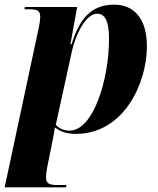

<svg xmlns="http://www.w3.org/2000/svg" viewBox="-37 -566 678 826"><path d="M130 -448 -17 240H247L249 230H213C175 230 161 224 161 197C161 186 162 174 166 154L190 35C194 13 197 -1 199 -18C221 -1 247 10 289 10C497 10 595 -210 595 -366C595 -492 535 -546 454 -546C353 -546 304 -482 271 -376H266L295 -536H70L68 -526H92C130 -526 136 -516 136 -491C136 -482 134 -466 130 -448ZM262 -4C237 -4 215 -15 203 -29L272 -344C288 -418 333 -507 380 -507C414 -507 432 -478 432 -397C432 -231 367 -4 262 -4Z"/></svg>

Font: Noto Serif Display SemiCondensed ExtraBold
Style: Italic
Weight: 800
Width: 4
Italic angle: -12°
Designer: Monotype Design Team
Foundry: Monotype Imaging Inc.
Version: Version 2.009